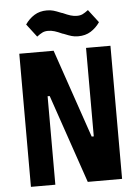

<svg xmlns="http://www.w3.org/2000/svg" viewBox="-60 -957 720 1003"><g transform="rotate(-5 300.0 -455.5)"><path d="M200 -464H189V0H61V-698H241L400 -234H411V-698H539V0H359ZM307 -779 299 -782 295 -783Q271 -794 254.5 -799Q238 -804 221 -804Q204 -804 191.5 -798Q179 -792 162 -779L110 -847Q130 -876 158 -893.5Q186 -911 224 -911Q243 -911 258.5 -906.5Q274 -902 293 -894L301 -891L305 -890Q329 -879 345.5 -874Q362 -869 379 -869Q396 -869 408.5 -875Q421 -881 438 -894L490 -826Q470 -797 442 -779.5Q414 -762 376 -762Q357 -762 341.5 -766.5Q326 -771 307 -779Z"/></g></svg>

Font: iA Writer Duo V
Style: Regular
Weight: 400
Designer: Mike Abbink, Paul van der Laan, Pieter van Rosmalen, Oliver Reichenstein
Foundry: Information Architects Inc.
Version: Version 2.000